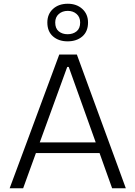

<svg xmlns="http://www.w3.org/2000/svg" viewBox="-20 -1004 722 1024"><path d="M31.5 0Q53 -57.5 76.5 -121Q100 -184.5 121.5 -242L212 -486.5Q236.5 -552 256.2 -605.5Q276 -659 296 -713H390Q410 -658 429.5 -605Q449 -552 473 -486L563 -240.5Q584.5 -181.5 607.5 -119.2Q630.5 -57 651 0H578Q561.5 -45.5 544.5 -93.5Q527.5 -141.5 511 -187.5H171.5Q154.5 -141 137.2 -93.2Q120 -45.5 103.5 0ZM199 -263.5Q196 -254.5 192 -244.5H490.5Q488 -252.5 485 -260L346.5 -647H338.5ZM340.5 -783.5Q293 -783.5 262.8 -809.8Q232.5 -836 232.5 -884Q232.5 -929 262.8 -956.5Q293 -984 341.5 -984Q389 -984 419.2 -956.2Q449.5 -928.5 449.5 -884Q449.5 -836 419.2 -809.8Q389 -783.5 340.5 -783.5ZM340.5 -821.5Q369.5 -821.5 388.5 -837Q407.5 -852.5 407.5 -884Q407.5 -912.5 388.8 -929.2Q370 -946 341.5 -946Q312.5 -946 293.5 -929.2Q274.5 -912.5 274.5 -884Q274.5 -852.5 293.2 -837Q312 -821.5 340.5 -821.5Z"/></svg>

Font: Commissioner Light
Style: Regular
Weight: 300
Designer: Kostas Bartsokas
Foundry: Kostas Bartsokas
Version: Version 1.000; ttfautohint (v1.8.3)